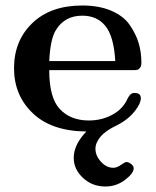

<svg xmlns="http://www.w3.org/2000/svg" viewBox="-20 -473 567 698"><path d="M31 -225Q31 -325 97.5 -389Q164 -453 279 -453Q340 -453 384.5 -434Q429 -415 451.5 -382.5Q474 -350 484 -316.5Q494 -283 494 -245Q494 -233 489 -226.5Q484 -220 478.5 -219Q473 -218 463 -218H159Q159 -118 197 -77Q236 -35 303 -35Q350 -35 388.5 -56Q427 -77 443 -113Q452 -131 461 -134Q465 -135 470 -135Q492 -135 492 -116Q492 -97 470.5 -69.5Q449 -42 417 -24Q416 -23 406 -18Q396 -13 387.5 -8.5Q379 -4 367 4.5Q355 13 347 22Q339 31 333 43Q327 55 327 68Q327 93 347 115Q367 137 392 137Q405 137 419.5 126.5Q434 116 440 116Q447 116 456.5 123Q466 130 466 139Q466 157 434.5 181Q403 205 363 205Q315 205 281.5 173.5Q248 142 248 101Q248 53 294 5Q168 4 99.5 -61Q31 -126 31 -225ZM159 -251H399Q394 -342 362 -380Q332 -416 279 -416Q216 -416 184 -365Q163 -333 159 -251Z"/></svg>

Font: CMU Serif
Style: Bold
Weight: 700
Version: Version 0.7.0